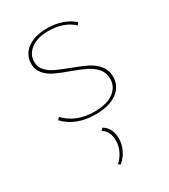

<svg xmlns="http://www.w3.org/2000/svg" viewBox="-181 -552 803 910"><g transform="rotate(-30 220.0 -97.0)"><path d="M222 -232Q174 -249 145 -263Q116 -277 96.5 -299.5Q77 -322 77 -355Q77 -404 117 -434Q157 -464 225 -464Q270 -464 307 -451Q344 -438 369 -415L359 -403Q335 -426 300.5 -438Q266 -450 224 -450Q164 -450 129 -423.5Q94 -397 94 -356Q94 -328 112 -308Q130 -288 156.5 -275.5Q183 -263 228 -246Q279 -227 309.5 -212Q340 -197 361.5 -171.5Q383 -146 383 -109Q383 -57 340.5 -26Q298 5 223 5Q116 5 54 -60L65 -72Q125 -9 224 -9Q292 -9 329 -36Q366 -63 366 -108Q366 -141 346.5 -163.5Q327 -186 299 -200Q271 -214 222 -232ZM195 262Q217 243 230 216Q243 189 243 161Q243 107 207 87L218 75Q241 89 250.5 110Q260 131 260 159Q260 190 246 219Q232 248 206 270Z"/></g></svg>

Font: Ysabeau SC Thin
Style: Regular
Weight: 200
Designer: Christian Thalmann (Catharsis Fonts)
Version: Version 0.003